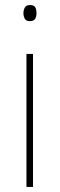

<svg xmlns="http://www.w3.org/2000/svg" viewBox="-20 -742 237 762"><path d="M99 -722Q116 -722 120.5 -712Q125 -702 125 -690Q125 -677 119.5 -667.5Q114 -658 98 -658Q84 -658 78.5 -667.5Q73 -677 73 -690Q73 -702 78.5 -712Q84 -722 99 -722ZM111 -528V0H85V-528Z"/></svg>

Font: Noto Sans Bengali SemiCondensed Thin
Style: Regular
Weight: 100
Width: 4
Designer: Joana Ranito - Universal Thirst; Jelle Bosma - Monotype Design Team
Foundry: Universal Thirst ehf.
Version: Version 3.000; ttfautohint (v1.8.4.7-5d5b)